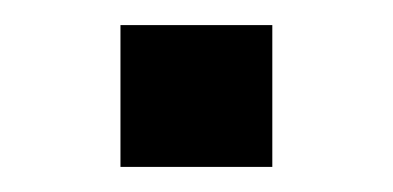

<svg xmlns="http://www.w3.org/2000/svg" viewBox="-20 -351 313 153"><path d="M76 -218V-331H197V-218Z"/></svg>

Font: Nunito Sans 6pt
Style: Regular
Weight: 400
Version: Version 3.101;gftools[0.9.27]